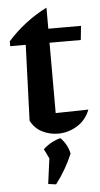

<svg xmlns="http://www.w3.org/2000/svg" viewBox="-57 -619 471 900"><g transform="rotate(-5 178.5 -168.5)"><path d="M197 -583V-484H351L344 -418H197V-87L351 -90Q332 -41 290 -15.5Q248 10 201 10Q161 10 126 -7.5Q91 -25 72 -62L85 -418H12V-441Q49 -483 96 -519.5Q143 -556 197 -583ZM133 241 149 122 127 77Q164 43 209 32Q241 65 250 108Q220 180 170 246Z"/></g></svg>

Font: Piazzolla SemiBold
Style: Regular
Weight: 600
Designer: Juan Pablo del Peral
Foundry: Huerta Tipografica
Version: Version 1.330